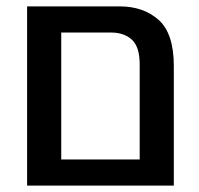

<svg xmlns="http://www.w3.org/2000/svg" viewBox="-20 -582 625 602"><path d="M65 0V-562H355Q430 -562 477.5 -519.5Q525 -477 525 -375V0ZM328 -480H172V-82H418V-380Q418 -435 393.5 -457.5Q369 -480 328 -480Z"/></svg>

Font: Assistant SemiBold
Style: Regular
Weight: 600
Designer: Hebrew By Ben Nathan, Latin by Paul Hunt
Version: Version 3.000